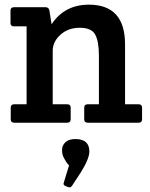

<svg xmlns="http://www.w3.org/2000/svg" viewBox="-20 -526 644 823"><path d="M25 -427V-480Q25 -495 40 -495H176Q189 -495 192 -480L201 -422Q257 -506 361 -506Q516 -506 516 -336V-79H574Q589 -79 589 -64V-15Q589 0 574 0H356Q341 0 341 -15V-64Q341 -79 356 -79H404V-286Q404 -349 388 -378Q372 -407 322 -407Q272 -407 239 -377Q206 -347 206 -309V-79H268Q283 -79 283 -64V-15Q283 0 268 0H41Q26 0 26 -15V-64Q26 -79 41 -79H94V-413H40Q25 -413 25 -427ZM327 212 289 270Q284 277 279.5 277Q275 277 272 276L260 271Q249 267 254 255L276 183Q267 174 262.5 166Q258 158 254 151Q246 137 246 117Q246 97 260.5 83.5Q275 70 303 70Q363 70 363 123Q363 154 327 212Z"/></svg>

Font: Crete Round
Style: Regular
Weight: 400
Designer: Veronika Burian
Foundry: TypeTogether
Version: Version 1.001